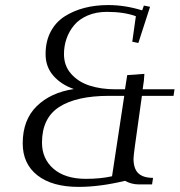

<svg xmlns="http://www.w3.org/2000/svg" viewBox="-20 -729 710 759"><path d="M69.8 -162.1Q69.8 -254.9 125 -309.1Q180.2 -363.3 272 -377Q221.7 -394.5 190.9 -429.7Q160.2 -464.8 160.2 -515.1Q160.2 -565.4 180.2 -603.5Q200.2 -641.6 235.4 -664.1Q270.5 -686.5 314 -697.8Q357.4 -709 408.2 -709Q474.1 -709 542 -688L548.8 -707L573.2 -702.1L526.9 -559.1L502.9 -564L517.1 -665Q469.7 -682.1 402.8 -682.1Q359.9 -682.1 326.4 -667.7Q293 -653.3 272.9 -629.2Q252.9 -605 242.9 -575.9Q232.9 -546.9 232.9 -515.1Q232.9 -469.2 261 -437.3Q289.1 -405.3 334.2 -390.6Q379.4 -376 437 -376H474.1L482.9 -432.1L550.8 -437L548.8 -410.2L543.9 -376H669.9L666 -350.1H541L513.2 -150.9Q507.8 -110.8 507.8 -102.1Q507.8 -62 526.9 -43.9Q545.9 -25.9 585 -25.9L581.1 0H528.8Q500 0 474.1 -14.2Q374.5 9.8 291 9.8Q186 9.8 127.9 -35.9Q69.8 -81.5 69.8 -162.1ZM146 -165Q146 -101.1 191.9 -61.5Q237.8 -22 319.8 -22Q377 -22 422.9 -32.2L471.2 -350.1H411.1Q282.2 -350.1 214.1 -306.2Q146 -262.2 146 -165Z"/></svg>

Font: Dehuti
Style: Italic
Weight: 400
Version: Version 1.2